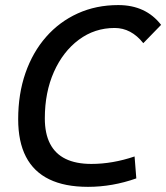

<svg xmlns="http://www.w3.org/2000/svg" viewBox="-20 -723 652 753"><path d="M325.2 9.8Q233.9 9.8 173.1 -19.8Q112.3 -49.3 81.8 -108.2Q51.3 -167 51.3 -255.4Q51.3 -354.5 79.8 -436.5Q108.4 -518.6 160.6 -578.1Q212.9 -637.7 284.9 -670.4Q356.9 -703.1 443.8 -703.1Q551.8 -703.1 611.8 -625.5L542 -553.7Q494.6 -613.3 429.7 -613.3Q351.1 -613.3 289.1 -567.1Q227.1 -521 191.4 -440.9Q155.8 -360.8 155.8 -258.8Q155.8 -199.2 176.3 -159.4Q196.8 -119.6 237.3 -99.9Q277.8 -80.1 338.4 -80.1Q421.4 -80.1 507.8 -109.4L514.6 -23.4Q420.9 9.8 325.2 9.8Z"/></svg>

Font: Cascadia Code PL
Style: Italic
Weight: 400
Italic angle: -10°
Monospace: yes
Designer: Aaron Bell
Foundry: Saja Typeworks
Version: Version 2404.023